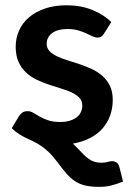

<svg xmlns="http://www.w3.org/2000/svg" viewBox="-20 -541 486 728"><path d="M446.5 147.5Q422 157.5 401.2 162.5Q380.5 167.5 355.5 167.5Q324 167.5 302.5 162.2Q281 157 264 145.8Q247 134.5 231.8 116.8Q216.5 99 197.5 73.5Q180 50 164.5 35.5Q149 21 134.5 11.2Q120 1.5 106.5 -4.8Q93 -11 79.5 -17.5Q66 -24 52.5 -32.5Q39 -41 24.5 -55L53 -102Q58.5 -110.5 66 -115Q73.5 -119.5 85 -119.5Q96.5 -119.5 106.8 -113Q117 -106.5 130.5 -99Q144 -91.5 162.2 -85Q180.5 -78.5 208.5 -78.5Q230.5 -78.5 246.2 -83.8Q262 -89 272.2 -97.5Q282.5 -106 287.2 -117.2Q292 -128.5 292 -140.5Q292 -158.5 281.2 -170Q270.5 -181.5 252.8 -190Q235 -198.5 212.2 -205.2Q189.5 -212 165.8 -220Q142 -228 119.2 -238.8Q96.5 -249.5 78.8 -266Q61 -282.5 50.2 -306.5Q39.5 -330.5 39.5 -364.5Q39.5 -396 52 -424.5Q64.5 -453 88.8 -474.2Q113 -495.5 149.2 -508.2Q185.5 -521 233 -521Q286 -521 329.5 -503.5Q373 -486 402 -457.5L374 -413Q369 -405 363.5 -401.8Q358 -398.5 349.5 -398.5Q340.5 -398.5 330.2 -403.5Q320 -408.5 306.5 -414.8Q293 -421 275.8 -426Q258.5 -431 235 -431Q198.5 -431 177.8 -415.5Q157 -400 157 -375Q157 -358.5 167.8 -347.2Q178.5 -336 196.2 -327.5Q214 -319 236.5 -312.2Q259 -305.5 282.2 -297.5Q305.5 -289.5 328 -279.2Q350.5 -269 368.2 -253.2Q386 -237.5 396.8 -215.5Q407.5 -193.5 407.5 -162.5Q407.5 -131 397.8 -103.5Q388 -76 369 -54.2Q350 -32.5 321.8 -17.8Q293.5 -3 256.5 3.5Q266 12.5 276.5 23.5Q287.5 35.5 297.2 45.2Q307 55 316.8 61.8Q326.5 68.5 337.8 72.2Q349 76 363.5 76Q378 76 388.2 73Q398.5 70 405.5 70Q413 70 421 74.5Q429 79 433 93.5Z"/></svg>

Font: Lato 2
Style: Bold
Weight: 700
Designer: Lukasz Dziedzic with Adam Twardoch and Botio Nikoltchev
Foundry: tyPoland Lukasz Dziedzic
Version: Version 2.015; 2015-08-06; http://www.latofonts.com/